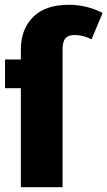

<svg xmlns="http://www.w3.org/2000/svg" viewBox="-20 -781 448 801"><path d="M408 -727 362 -617Q326 -635 292 -635Q265 -635 253 -621Q241 -607 241 -575V0H67V-413H1V-533H67V-574Q67 -659 118 -710Q169 -761 267 -761Q342 -761 408 -727Z"/></svg>

Font: Fira Sans Condensed ExtraBold
Style: Regular
Weight: 800
Width: 3
Designer: Carrois Corporate & Edenspiekermann AG
Foundry: Carrois Corporate GbR & Edenspiekermann AG
Version: Version 4.203